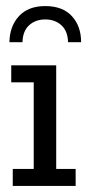

<svg xmlns="http://www.w3.org/2000/svg" viewBox="-20 -612 295 632"><path d="M22 0V-56H91V-341H17V-397H165V-56H229V0ZM11 -473Q12 -526 42.5 -559Q73 -592 129 -592Q186 -592 216.5 -559Q247 -526 247 -473H204Q203 -510 182 -529Q161 -548 129 -548Q97 -548 76 -529Q55 -510 54 -473Z"/></svg>

Font: Rokkitt SemiBold
Style: Regular
Weight: 400
Version: Version 3.103